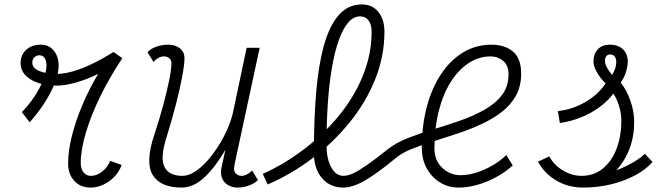

<svg xmlns="http://www.w3.org/2000/svg" viewBox="-20 -834 3040 868"><path d="M114 -281 79 -327Q129 -379 159.5 -437.5Q190 -496 190 -539Q190 -559 182 -571.5Q174 -584 158 -584Q145 -584 135.5 -575Q126 -566 126 -551Q126 -526 157.5 -513Q189 -500 240 -500Q270 -500 311.5 -512Q353 -524 400 -547Q447 -570 493 -599L533 -571Q477 -487 434.5 -400.5Q392 -314 368.5 -235.5Q345 -157 345 -96Q345 -71 357.5 -55Q370 -39 391 -39Q417 -39 441.5 -58Q466 -77 478 -107L530 -88Q519 -58 497 -35Q475 -12 447 1Q419 14 389 14Q344 14 316 -16Q288 -46 288 -95Q288 -152 305 -219.5Q322 -287 352.5 -359.5Q383 -432 424 -500Q376 -476 325.5 -461.5Q275 -447 238 -447Q164 -447 118.5 -475Q73 -503 73 -549Q73 -585 98 -608.5Q123 -632 165 -632Q201 -632 223 -605.5Q245 -579 245 -536Q245 -504 229 -461.5Q213 -419 183.5 -372.5Q154 -326 114 -281Z M674 -554 647 -598Q661 -614 687 -623Q713 -632 740 -632Q773 -632 793.5 -615.5Q814 -599 814 -571Q814 -543 804 -489.5Q794 -436 776 -365Q758 -294 733 -214Q703 -120 723.5 -79.5Q744 -39 804 -39Q832 -39 861.5 -58Q891 -77 918.5 -108.5Q946 -140 969.5 -177.5Q993 -215 1010 -255Q1027 -295 1034 -329L1095 -618H1154L1040 -89Q1040 -84 1039 -78.5Q1038 -73 1038 -69Q1039 -56 1048.5 -47.5Q1058 -39 1073 -39Q1083 -39 1095 -45Q1107 -51 1120 -63L1146 -20Q1132 -5 1106 4.5Q1080 14 1053 14Q1031 14 1011.5 3Q992 -8 983.5 -29.5Q975 -51 982 -80L999 -157Q956 -82 906 -34Q856 14 801 14Q706 14 671 -42Q636 -98 676 -220Q700 -292 717.5 -357Q735 -422 745 -472Q755 -522 755 -549Q755 -562 745.5 -570.5Q736 -579 720 -579Q709 -579 696.5 -572.5Q684 -566 674 -554Z M1734 -160Q1771 -189 1824.5 -210Q1878 -231 1939.5 -249.5Q2001 -268 2061 -289Q2121 -310 2170.5 -338Q2220 -366 2249.5 -404.5Q2279 -443 2279 -499Q2279 -539 2254.5 -559Q2230 -579 2198 -579Q2144 -579 2097.5 -548Q2051 -517 2016.5 -461.5Q1982 -406 1963 -330Q1944 -254 1944 -163Q1944 -109 1979 -75.5Q2014 -42 2062 -42Q2096 -42 2133 -53.5Q2170 -65 2205.5 -85.5Q2241 -106 2269 -133L2298 -86Q2265 -56 2223.5 -33.5Q2182 -11 2138.5 1.5Q2095 14 2054 14Q2007 14 1969.5 -9Q1932 -32 1909.5 -72.5Q1887 -113 1887 -165Q1887 -268 1910 -353Q1933 -438 1975 -500.5Q2017 -563 2074.5 -597.5Q2132 -632 2201 -632Q2262 -632 2299 -601Q2336 -570 2336 -501Q2336 -443 2311.5 -400Q2287 -357 2246 -326Q2205 -295 2153.5 -271.5Q2102 -248 2046 -229.5Q1990 -211 1937.5 -194.5Q1885 -178 1841 -160.5Q1797 -143 1770 -120Q1684 -49 1629 -17.5Q1574 14 1532 14Q1472 14 1435.5 -29Q1399 -72 1399 -142Q1399 -295 1409.5 -418.5Q1420 -542 1445 -630.5Q1470 -719 1512 -766.5Q1554 -814 1616 -814Q1663 -814 1690.5 -780Q1718 -746 1718 -691Q1718 -579 1675.5 -474Q1633 -369 1559 -278.5Q1485 -188 1390 -116.5Q1295 -45 1190 0L1168 -48Q1264 -91 1352.5 -158Q1441 -225 1510.5 -309Q1580 -393 1620 -490.5Q1660 -588 1660 -691Q1660 -722 1646.5 -741Q1633 -760 1608 -760Q1578 -760 1554 -732Q1530 -704 1511.5 -652Q1493 -600 1480.5 -527.5Q1468 -455 1462 -366Q1456 -277 1456 -174Q1457 -114 1478 -76.5Q1499 -39 1533 -39Q1553 -39 1578 -51Q1603 -63 1640.5 -89Q1678 -115 1734 -160Z M2617 14Q2549 14 2495.5 -17.5Q2442 -49 2412 -103L2463 -127Q2485 -87 2525.5 -63Q2566 -39 2609 -39Q2666 -39 2706.5 -73Q2747 -107 2768 -163.5Q2789 -220 2789 -287Q2789 -321 2779 -354Q2769 -387 2753 -411Q2727 -376 2688 -348Q2649 -320 2603 -302Q2557 -284 2511 -278L2502 -332Q2566 -338 2625 -372Q2684 -406 2718 -457Q2692 -482 2677 -510Q2662 -538 2663 -558Q2663 -590 2682.5 -611Q2702 -632 2738 -632Q2775 -632 2796.5 -611Q2818 -590 2818 -556Q2818 -537 2810.5 -510.5Q2803 -484 2786 -461Q2813 -427 2830 -378.5Q2847 -330 2847 -283Q2847 -218 2826.5 -163Q2806 -108 2766 -64Q2788 -72 2812.5 -84Q2837 -96 2859.5 -110.5Q2882 -125 2895 -139L2930 -102Q2901 -68 2851.5 -41.5Q2802 -15 2741.5 -0.5Q2681 14 2617 14ZM2747 -495Q2758 -513 2762 -527Q2766 -541 2766 -552Q2766 -569 2759.5 -578Q2753 -587 2739 -588Q2728 -588 2721.5 -580.5Q2715 -573 2715 -560Q2715 -544 2723.5 -529Q2732 -514 2747 -495Z"/></svg>

Font: Victor Mono Thin ExtraLight
Style: Italic
Weight: 250
Italic angle: -12°
Monospace: yes
Version: Version 1.561;gftools[0.9.30]